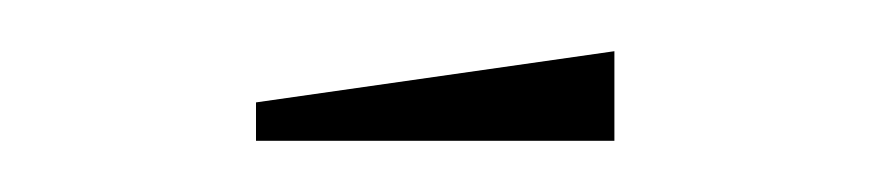

<svg xmlns="http://www.w3.org/2000/svg" viewBox="-20 -760 340 75"><path d="M80 -705V-720L220 -740V-705Z"/></svg>

Font: Exetegue Light
Style: Regular
Weight: 300
Designer: Fábio Duarte Martins
Foundry: Fábio Duarte Martins
Version: Version 0.001